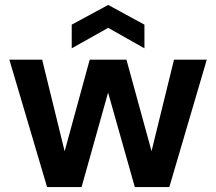

<svg xmlns="http://www.w3.org/2000/svg" viewBox="-20 -759 877 779"><path d="M171 0 18 -517H151L247 -126H237L344 -517H493L600 -127L590 -126L686 -517H819L667 0H527L413 -403H424L311 0ZM271 -563V-659L419 -739L566 -659V-563L419 -646Z"/></svg>

Font: DM Sans 11pt
Style: Bold
Weight: 700
Version: Version 4.004;gftools[0.9.30]